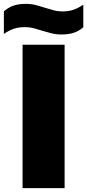

<svg xmlns="http://www.w3.org/2000/svg" viewBox="-62 -971 450 991"><path d="M54.5 0V-740H271.5V0ZM255 -793Q226.5 -793 202 -799.5Q177.5 -806 154 -813Q133 -820 111.8 -825.5Q90.5 -831 67 -831Q34 -831 9 -822.5Q-16 -814 -42 -796V-912.5Q-19 -932.5 7.2 -941.8Q33.5 -951 71 -951Q100 -951 124.5 -944.5Q149 -938 172 -930.5Q193.5 -924 214.8 -918Q236 -912 259 -912Q292.5 -912 317.5 -920.8Q342.5 -929.5 368 -947V-830.5Q346 -811 319.2 -802Q292.5 -793 255 -793Z"/></svg>

Font: Encode Sans SC Black
Style: Regular
Weight: 900
Version: Version 3.002